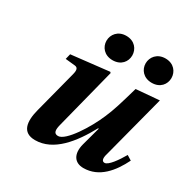

<svg xmlns="http://www.w3.org/2000/svg" viewBox="-162 -858 1003 1019"><g transform="rotate(30 339.0 -349.0)"><path d="M488 -635C488 -597 516 -561 567 -561C619 -561 646 -597 646 -635C646 -673 619 -710 567 -710C516 -710 488 -673 488 -635ZM248 -635C248 -597 276 -561 327 -561C379 -561 406 -597 406 -635C406 -673 379 -710 327 -710C276 -710 248 -673 248 -635ZM109 -443 168 -437C187 -435 191 -421 183 -391L116 -133C95 -53 103 12 183 12C296 12 379 -94 442 -210H446L415 -96C397 -28 425 12 479 12C576 12 637 -65 678 -148L649 -166C623 -121 586 -68 563 -68C544 -68 543 -89 551 -115L652 -502L510 -490C481 -388 465 -335 443 -285C407 -199 325 -68 278 -68C250 -68 249 -91 259 -128L353 -497L348 -502L117 -476Z"/></g></svg>

Font: Heuristica
Style: Bold Italic
Weight: 700
Italic angle: -13°
Version: Version 1.0.1